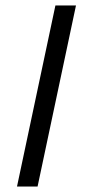

<svg xmlns="http://www.w3.org/2000/svg" viewBox="-20 -680 314 700"><path d="M117 0H42L182 -660H257Z"/></svg>

Font: Quattrocento Sans
Style: Italic
Weight: 400
Designer: Pablo Impallari
Foundry: Pablo Impallari, Igino Marini, Brenda Gallo
Version: Version 2.000